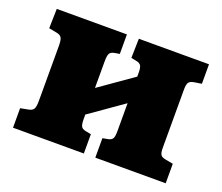

<svg xmlns="http://www.w3.org/2000/svg" viewBox="-92 -653 911 787"><g transform="rotate(20 363.0 -259.5)"><path d="M30 0V-85L66 -92Q81 -95 86.5 -104.5Q92 -114 92 -140V-380Q92 -405 86.5 -414.5Q81 -424 66 -427L30 -434L32 -519H338V-434L315 -430Q299 -427 294.5 -417Q290 -407 290 -385V-268L437 -371V-388Q437 -409 432 -418Q427 -427 412 -430L388 -435L390 -519H696V-434L664 -429Q646 -426 640.5 -417Q635 -408 635 -386V-132Q635 -111 640.5 -102.5Q646 -94 664 -91L696 -85V0H389V-85L411 -89Q427 -92 432 -101Q437 -110 437 -132V-255L290 -152V-133Q290 -111 294.5 -101.5Q299 -92 314 -89L339 -84V0Z"/></g></svg>

Font: Literata 12pt ExtraBold
Style: Regular
Weight: 800
Designer: Latin by Veronika Burian and Jose Scaglione. Greek by Irene Vlachou. Cyrillic by Vera Evstafieva.
Foundry: TypeTogether
Version: Version 3.002